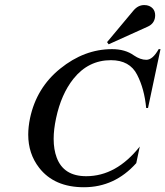

<svg xmlns="http://www.w3.org/2000/svg" viewBox="-20 -745 667 774"><path d="M561.5 -724.6Q583.5 -724.6 596.2 -710.4Q605.5 -699.7 605.5 -683.1Q605.5 -679.7 605 -675.8Q601.6 -649.4 575.7 -637.7L418 -566.4L411.6 -575.2L518.1 -702.6Q536.6 -724.6 561.5 -724.6ZM318.4 9.8Q198.7 9.8 137.7 -68.8Q93.8 -125.5 93.8 -202.1Q93.8 -233.4 101.1 -268.6Q127 -391.1 222.7 -468.3Q319.8 -546.9 431.6 -546.9Q484.9 -546.9 520 -521.5Q545.9 -503.9 569.8 -503.9Q595.7 -503.9 619.6 -546.9H627L576.7 -309.6H569.3Q562 -387.2 532.7 -443.8Q502.9 -502.4 427.2 -502.4Q335.9 -502.4 275.9 -427.2Q226.6 -365.2 206.1 -268.6Q196.3 -223.1 196.3 -185.1Q196.3 -142.6 208.5 -109.9Q236.3 -34.7 327.6 -34.7Q448.7 -34.7 543.5 -154.3L529.3 -87.4Q442.4 9.8 318.4 9.8Z"/></svg>

Font: Modern Antiqua
Style: Book Oblique
Weight: 400
Italic angle: -12°
Designer: Wojciech Kalinowski "wmk69" (wmk69@o2.pl)
Foundry: Wojciech Kalinowski "wmk69" (wmk69@o2.pl)
Version: Version 3.1.0; 2021-05-28